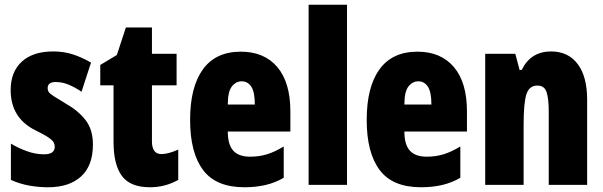

<svg xmlns="http://www.w3.org/2000/svg" viewBox="-20 -873 2546 810"><path d="M372 -263Q372 -174 322 -128.5Q272 -83 183 -83Q143 -83 103.5 -90Q64 -97 26 -114V-267Q56 -249 92.5 -235.5Q129 -222 166 -222Q211 -222 211 -254Q211 -263 206.5 -272Q202 -281 184.5 -293Q167 -305 128 -324Q25 -376 25 -493Q25 -570 72 -613Q119 -656 205 -656Q248 -656 286 -644Q324 -632 364 -609L324 -486Q299 -503 271.5 -515Q244 -527 215 -527Q181 -527 181 -501Q181 -492 185.5 -485Q190 -478 207 -467Q224 -456 259 -435Q309 -407 340.5 -367Q372 -327 372 -263Z M661 -223Q676 -223 694 -228Q712 -233 732 -242V-114Q705 -99 675.5 -91Q646 -83 612 -83Q530 -83 494.5 -130.5Q459 -178 459 -275V-513H403V-599L473 -641L511 -757H621V-646H725V-513H621V-277Q621 -223 661 -223Z M996 -655Q1095 -655 1150 -590Q1205 -525 1205 -403V-318H941Q941 -263 964 -237.5Q987 -212 1035 -212Q1073 -212 1106 -222Q1139 -232 1177 -255V-123Q1141 -102 1100 -92.5Q1059 -83 1011 -83Q891 -83 836.5 -156Q782 -229 782 -367Q782 -506 836 -580.5Q890 -655 996 -655ZM1000 -530Q975 -530 958 -508Q941 -486 941 -432H1055Q1055 -485 1040 -507.5Q1025 -530 1000 -530Z M1444 -93H1282V-853H1444Z M1741 -655Q1840 -655 1895 -590Q1950 -525 1950 -403V-318H1686Q1686 -263 1709 -237.5Q1732 -212 1780 -212Q1818 -212 1851 -222Q1884 -232 1922 -255V-123Q1886 -102 1845 -92.5Q1804 -83 1756 -83Q1636 -83 1581.5 -156Q1527 -229 1527 -367Q1527 -506 1581 -580.5Q1635 -655 1741 -655ZM1745 -530Q1720 -530 1703 -508Q1686 -486 1686 -432H1800Q1800 -485 1785 -507.5Q1770 -530 1745 -530Z M2305 -656Q2377 -656 2417 -603Q2457 -550 2457 -453V-93H2295V-401Q2295 -456 2286 -484Q2277 -512 2247 -512Q2213 -512 2201 -476Q2189 -440 2189 -346V-93H2027V-646H2154L2172 -578H2181Q2219 -656 2305 -656Z"/></svg>

Font: Noto Sans Kannada UI ExtraCondensed Black
Style: Regular
Weight: 900
Width: 2
Designer: Jelle Bosma - Monotype Design Team
Foundry: Monotype Imaging Inc.
Version: Version 2.005; ttfautohint (v1.8.4.7-5d5b)